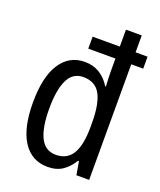

<svg xmlns="http://www.w3.org/2000/svg" viewBox="-142 -849 793 949"><g transform="rotate(20 254.5 -375.0)"><path d="M222 10Q138 10 92 -60.5Q46 -131 46 -265Q46 -400 92 -470.5Q138 -541 220 -541Q264 -541 298 -520Q332 -499 354 -462H358Q357 -481 356 -501.5Q355 -522 355 -538V-608H212V-671H355V-760H438V-671H501V-608H438V0H371L359 -70H354Q331 -32 299.5 -11Q268 10 222 10ZM240 -60Q299 -60 327 -106.5Q355 -153 355 -249V-269Q355 -370 328 -419Q301 -468 238 -468Q183 -468 157.5 -415.5Q132 -363 132 -264Q132 -164 158 -112Q184 -60 240 -60Z"/></g></svg>

Font: Noto Sans Malayalam Condensed
Style: Regular
Weight: 400
Width: 3
Designer: Jelle Bosma - Monotype Design Team
Foundry: Monotype Imaging Inc.
Version: Version 2.104; ttfautohint (v1.8.4.7-5d5b)